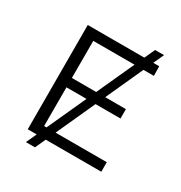

<svg xmlns="http://www.w3.org/2000/svg" viewBox="-192 -909 1055 1117"><g transform="rotate(30 335.0 -350.0)"><path d="M143 70 526 -770H586L204 70ZM115 0 114 -700H594L595 -636H188V-64H609V0ZM181 -324V-387H551V-324Z"/></g></svg>

Font: Montserrat Thin
Style: Regular
Weight: 400
Version: Version 9.000